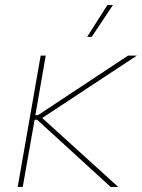

<svg xmlns="http://www.w3.org/2000/svg" viewBox="-20 -740 564 760"><path d="M50 0H70L117 -266H127L418 0H448L147 -273L522 -520H487L130 -284H120L161 -520H141ZM343 -594 427 -720H405L325 -594Z"/></svg>

Font: Fixel Display Thin
Style: Italic
Weight: 100
Italic angle: -10°
Designer: AlfaBravo + MacPaw
Foundry: Kyrylo Tkachov, Marchela Mozhyna, Serhii Makarenko, Maria Weinstein, Zakhar Kryvoshyya
Version: Version 1.210;Glyphs 3.2 (3217)